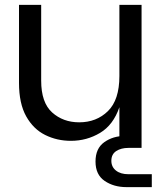

<svg xmlns="http://www.w3.org/2000/svg" viewBox="-20 -569 674 788"><path d="M58 0ZM58 0ZM271 9Q214 9 165.5 -15Q117 -39 87.5 -91.5Q58 -144 58 -229V-549H149V-238Q149 -148 194 -107.5Q239 -67 305 -67Q376 -67 423 -113Q470 -159 470 -257V-549H561V0H470V-129Q445 -56 390.5 -23.5Q336 9 271 9ZM603 199H499Q447 199 409.5 173.5Q372 148 372 94Q372 40 408 14.5Q444 -11 492 -11H561V38H507Q477 38 457 51Q437 64 437 91Q437 116 456 131Q475 146 507 146H603Z"/></svg>

Font: Ulagadi Sans
Style: Regular
Weight: 400
Designer: Ninad Kale (Devanagari), Jonny Pinhorn (Latin)
Foundry: Indian Type Foundry
Version: Version 3.01;March 29, 2020;FontCreator 12.0.0.2522 64-bit; 